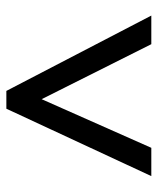

<svg xmlns="http://www.w3.org/2000/svg" viewBox="34 -793 496 604"><g transform="rotate(-90 282.0 -491.0)"><path d="M30 -263 242 -719H298L535 -263H445L272 -608L119 -263Z"/></g></svg>

Font: Noto Sans Thai Looped Medium
Style: Regular
Weight: 500
Designer: Sasikarn Vongin, Ben Mitchell
Foundry: The Fontpad Ltd
Version: Version 1.001; ttfautohint (v1.8.4.7-5d5b)